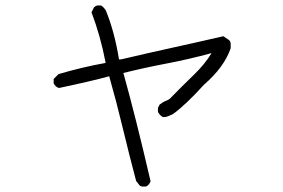

<svg xmlns="http://www.w3.org/2000/svg" viewBox="-20 -627 1040 705"><path d="M515 58H502Q494 57 489.5 50Q485 43 480 38Q454 -60 431 -156Q408 -252 381 -347Q320 -330 197 -304Q185 -306 177 -321V-337L195 -355Q284 -381 368 -396Q349 -495 316 -582L325 -600Q332 -606 337 -607H350Q356 -606 368 -590Q400 -513 417 -409H425Q518 -431 611.5 -451.5Q705 -472 800 -494L821 -480Q827 -474 827 -466V-450Q804 -381 728 -315Q663 -243 615 -208Q607 -205 599 -201Q591 -197 578 -197Q567 -203 560 -216V-231L566 -243Q579 -253 591 -257.5Q603 -262 610 -271Q649 -311 690.5 -351Q732 -391 757 -432Q672 -409 590.5 -393.5Q509 -378 433 -359Q478 -198 533 39Q525 56 515 58Z"/></svg>

Font: Yozai
Style: Regular
Weight: 400
Designer: LXGW / Y.OzVox
Foundry: LXGW / Y.OzVox
Version: Version 0.861;October 22, 2024